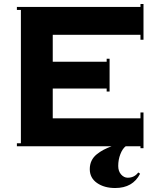

<svg xmlns="http://www.w3.org/2000/svg" viewBox="-20 -735 786 965"><path d="M64.9 0V-15.1H85V-685.1H64.9V-700.2H686V-714.8H701.2V-535.2H686V-560.1H245.1V-424.8H516.1V-439.9H530.8V-274.9H516.1V-290H245.1V-140.1H686V-169.9H701.2V9.8H686V0H611.8Q595.7 12.2 585 39.8Q574.2 67.4 574.2 99.1Q574.2 125.5 588.6 141.8Q603 158.2 622.1 158.2Q655.3 158.2 674.8 131.8L684.1 138.2Q647.5 210 559.1 210Q503.9 210 467.5 184.6Q431.2 159.2 431.2 115.2Q431.2 91.8 440.2 73Q449.2 54.2 466.3 40.5Q483.4 26.9 500.7 17.8Q518.1 8.8 541 0Z"/></svg>

Font: Copperplate CC
Style: Bold
Weight: 700
Designer: indestructible type*
Foundry: Cowboy Collective
Version: Version 1.000